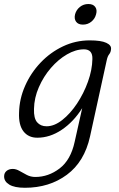

<svg xmlns="http://www.w3.org/2000/svg" viewBox="-60 -660 577 932"><path d="M377 2.5Q350 125 264.8 188.2Q179.5 251.5 61 251.5Q10.5 251.5 -14.8 236.2Q-40 221 -40 196.5Q-40 179.5 -28.2 169.8Q-16.5 160 2 160Q18 160 34.8 169.8Q51.5 179.5 70.2 189.2Q89 199 111.5 199Q175 199 229.2 157.8Q283.5 116.5 302.5 28L339 -135Q297.5 -69 240 -30.2Q182.5 8.5 121 8.5Q78 8.5 54 -22.2Q30 -53 32.5 -113Q34 -180.5 61.8 -243.2Q89.5 -306 137 -356Q184.5 -406 245.8 -435Q307 -464 375.5 -464Q430.5 -464 455.8 -452.2Q481 -440.5 479 -422Q478 -406.5 470.2 -397Q462.5 -387.5 458.5 -369.5ZM105 -131Q103.5 -86 120.2 -66.5Q137 -47 166 -47Q203.5 -47 242.2 -77.5Q281 -108 313.8 -157.2Q346.5 -206.5 367 -263.5Q387.5 -320.5 388.5 -373.5Q390 -420.5 347.5 -420.5Q307.5 -420.5 265.2 -396Q223 -371.5 187.2 -330.2Q151.5 -289 128.8 -237.2Q106 -185.5 105 -131ZM342.5 -540.5Q319.5 -540.5 309.2 -554.8Q299 -569 304.5 -591Q310.5 -612.5 328 -626.5Q345.5 -640.5 369 -640.5Q392 -640.5 402.2 -626.5Q412.5 -612.5 406.5 -591Q401 -569 383.5 -554.8Q366 -540.5 342.5 -540.5Z"/></svg>

Font: Fraunces 9pt S100 Light
Style: Italic
Weight: 300
Italic angle: -16°
Version: Version 1.000; ttfautohint (v1.8.3)